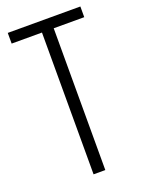

<svg xmlns="http://www.w3.org/2000/svg" viewBox="-137 -779 633 845"><g transform="rotate(-20 179.5 -357.0)"><path d="M206 0H151V-664H9V-714H349V-664H206Z"/></g></svg>

Font: Noto Sans Telugu ExtraCondensed Light
Style: Regular
Weight: 300
Width: 2
Designer: Jelle Bosma - Monotype Design Team
Foundry: Monotype Imaging Inc.
Version: Version 2.005; ttfautohint (v1.8.4.7-5d5b)